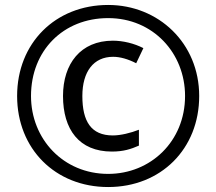

<svg xmlns="http://www.w3.org/2000/svg" viewBox="-20 -744 872 774"><path d="M416 10C629 10 783 -144 783 -357C783 -570 619 -724 416 -724C203 -724 49 -570 49 -357C49 -144 203 10 416 10ZM416 -43C235 -43 105 -184 105 -357C105 -540 235 -671 416 -671C597 -671 726 -530 726 -357C726 -174 587 -43 416 -43ZM431 -133C478 -133 508 -143 540 -157V-221C507 -208 466 -198 435 -198C347 -198 312 -255 312 -357C312 -455 357 -515 436 -515C464 -515 496 -506 529 -489L558 -550C521 -569 476 -580 435 -580C305 -580 234 -487 234 -357C234 -222 299 -133 431 -133Z"/></svg>

Font: Noto Sans Sinhala UI
Style: Regular
Weight: 400
Designer: Jelle Bosma - Monotype Design Team
Foundry: Monotype Imaging Inc.
Version: Version 2.006